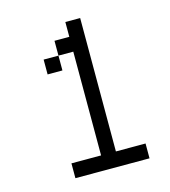

<svg xmlns="http://www.w3.org/2000/svg" viewBox="-97 -704 694 782"><g transform="rotate(-15 250.0 -312.5)"><path d="M437.5 0V-62.5H312.5V-625H250V-562.5H187.5V-500H125V-437.5H187.5V-500H250V-62.5H125V0Z"/></g></svg>

Font: CalcUnifontExMono
Style: Regular
Weight: 500
Version: Version 15.0.06